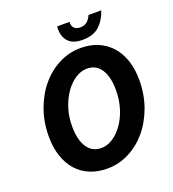

<svg xmlns="http://www.w3.org/2000/svg" viewBox="-148 -933 956 1059"><g transform="rotate(-20 330.0 -404.0)"><path d="M302 12Q246 12 201 -6.5Q156 -25 124 -60.5Q92 -96 74.5 -147.5Q57 -199 57 -264Q57 -350 84 -423.5Q111 -497 156.5 -550.5Q202 -604 262 -634Q322 -664 388 -664Q444 -664 489 -645Q534 -626 566 -590.5Q598 -555 615.5 -504Q633 -453 633 -388Q633 -302 606 -228.5Q579 -155 533.5 -101.5Q488 -48 428 -18Q368 12 302 12ZM382 -545Q347 -545 314 -523.5Q281 -502 255 -465.5Q229 -429 213 -379.5Q197 -330 197 -273Q197 -195 226 -150.5Q255 -106 309 -106Q344 -106 377 -127.5Q410 -149 436 -186Q462 -223 477.5 -272.5Q493 -322 493 -379Q493 -457 464.5 -501Q436 -545 382 -545ZM414 -702Q356 -702 329.5 -734.5Q303 -767 308 -820H381Q379 -797 391 -784Q403 -771 427 -771Q452 -771 468 -785Q484 -799 492 -820H567Q550 -767 514.5 -734.5Q479 -702 414 -702Z"/></g></svg>

Font: mr_Source Sans Pro
Style: Bold Italic
Weight: 700
Italic angle: -11°
Designer: Paul D. Hunt
Foundry: Adobe Systems Incorporated
Version: Version 1.036;July 10, 2024;FontCreator 11.5.0.2430 64-bit